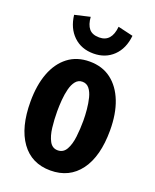

<svg xmlns="http://www.w3.org/2000/svg" viewBox="-147 -869 781 966"><g transform="rotate(20 243.0 -385.5)"><path d="M242 13Q141 13 85.5 -64Q30 -141 30 -279Q30 -367 54.5 -432Q79 -497 126.5 -533.5Q174 -570 242 -570Q310 -570 357.5 -534Q405 -498 430.5 -433Q456 -368 456 -279Q456 -140 399.5 -63.5Q343 13 242 13ZM242 -95Q272 -95 287.5 -122.5Q303 -150 308 -192.5Q313 -235 313 -279Q313 -307 310 -339Q307 -371 300 -399Q293 -427 279 -444.5Q265 -462 242 -462Q220 -462 206 -444.5Q192 -427 185 -399Q178 -371 175.5 -339.5Q173 -308 173 -279Q173 -235 178 -192.5Q183 -150 198 -122.5Q213 -95 242 -95ZM244 -614Q179 -614 137 -654.5Q95 -695 87 -764L169 -783Q172 -742 189.5 -721Q207 -700 244 -700Q310 -700 318 -784L399 -765Q392 -695 350 -654.5Q308 -614 244 -614Z"/></g></svg>

Font: Freeman
Style: Regular
Weight: 400
Designer: Vernon Adams, Aoife Mooney, Rodrigo Fuenzalida
Foundry: Rodrigo Fuenzalida
Version: Version 1.000; ttfautohint (v1.8.4.7-5d5b)